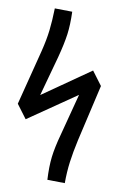

<svg xmlns="http://www.w3.org/2000/svg" viewBox="-54 -788 495 833"><g transform="rotate(-5 193.5 -371.5)"><path d="M291 -730Q278 -674 261.5 -634.5Q245 -595 213 -539L121 -382L359 -468L387 -398L267 -172Q241 -122 224 -81Q207 -40 194 8L120 -13Q132 -70 148 -110Q164 -150 195 -203L289 -368L49 -283L21 -353L144 -572Q170 -619 185.5 -658Q201 -697 217 -751Z"/></g></svg>

Font: Fira Sans Compressed
Style: Italic
Weight: 400
Width: 1
Italic angle: -8°
Designer: bBox Type GmbH & Carrois Corporate GbR & Edenspiekermann AG
Foundry: bBox Type GmbH & Carrois Corporate GbR & Edenspiekermann AG
Version: Version 4.301